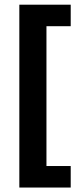

<svg xmlns="http://www.w3.org/2000/svg" viewBox="-20 -696 355 839"><path d="M64.5 123.5V-675.5H289V-581.5H183V29.5H289V123.5Z"/></svg>

Font: Anek Bangla Medium SemiBold
Style: Regular
Weight: 600
Version: Version 1.003